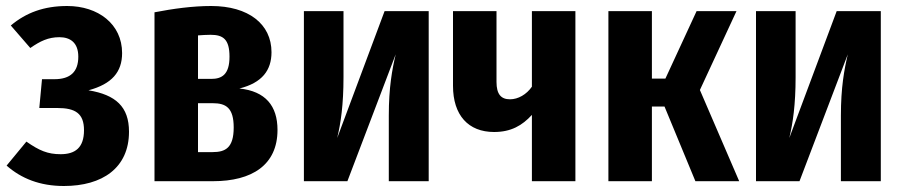

<svg xmlns="http://www.w3.org/2000/svg" viewBox="-20 -604 3010 640"><path d="M204 -584C127 -584 67 -562 16 -519L81 -444C114 -467 141 -480 178 -480C214 -480 241 -462 241 -415C241 -365 215 -340 161 -340H120L111 -244H171C231 -244 260 -226 260 -170C260 -111 230 -90 182 -90C139 -90 111 -102 68 -132L2 -52C51 -9 113 16 193 16C321 16 410 -44 410 -165C410 -248 366 -288 275 -303C353 -324 387 -364 387 -427C387 -524 307 -584 204 -584Z M778 -309C854 -328 885 -370 885 -430C885 -524 808 -584 684 -584C622 -584 557 -575 495 -563V0H690C820 0 905 -54 905 -171C905 -251 865 -300 778 -309ZM682 -488C724 -488 745 -473 745 -415C745 -355 719 -341 684 -341H640V-486C655 -487 667 -488 682 -488ZM689 -97H640V-260H689C733 -260 759 -245 759 -179C759 -111 731 -97 689 -97Z M1409 -567H1262L1104 -144C1116 -194 1125 -255 1125 -347V-567H993V0H1138L1299 -423C1287 -372 1276 -312 1276 -219V0H1409Z M1753 -567V-315C1735 -289 1707 -273 1680 -273C1650 -273 1635 -290 1635 -331V-567H1490V-318C1490 -220 1541 -164 1627 -164C1684 -164 1721 -186 1753 -221V0H1898V-567Z M2435 -567H2302L2198 -342H2153V-567H2008V0H2153V-249H2195L2298 0H2444L2313 -304Z M2916 -567H2769L2611 -144C2623 -194 2632 -255 2632 -347V-567H2500V0H2645L2806 -423C2794 -372 2783 -312 2783 -219V0H2916Z"/></svg>

Font: Glow Sans TC Compressed
Style: Bold
Weight: 700
Width: 2
Designer: Ryoko NISHIZUKA (kana, bopomofo & ideographs); Paul D. Hunt (Latin, Greek & Cyrillic); Sandoll Communications, Soo-young
Version: Version 0.93